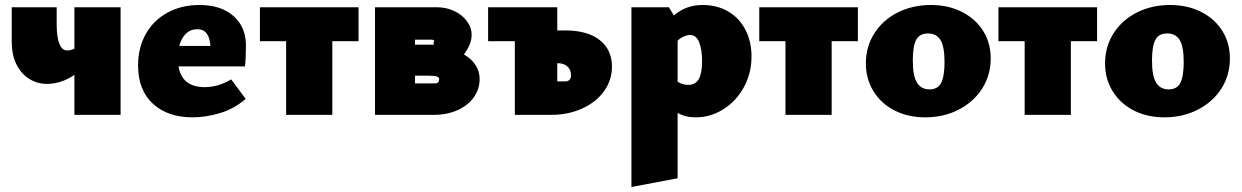

<svg xmlns="http://www.w3.org/2000/svg" viewBox="-20 -460 4973 769"><path d="M463 -431V0H278V-160Q225 -124 168 -124Q129 -124 96.5 -144.5Q64 -165 45.5 -203Q27 -241 27 -292V-431H207V-362Q207 -313 217.5 -285.5Q228 -258 249 -258Q264 -258 278 -265V-431Z M906 -142 964 -64Q918 -24 861 -7Q804 10 751 10Q652 10 592.5 -44.5Q533 -99 533 -198Q533 -269 564 -324Q595 -379 651 -409.5Q707 -440 779 -440Q865 -440 915 -396Q965 -352 965 -278Q965 -223 961 -194H695Q709 -111 800 -111Q854 -111 906 -142ZM698 -276H823Q818 -343 771 -343Q743 -343 724.5 -325Q706 -307 698 -276Z M1416 -295H1311V0H1126V-295H1021V-431H1416Z M1901 -144Q1901 -104 1878.5 -71.5Q1856 -39 1814 -19.5Q1772 0 1717 0H1482V-431H1729Q1767 -431 1799 -416Q1831 -401 1850 -375.5Q1869 -350 1869 -320Q1869 -283 1838 -242Q1868 -225 1884.5 -199.5Q1901 -174 1901 -144ZM1642 -301V-281H1722Q1718 -281 1716.5 -284.5Q1715 -288 1715 -290Q1715 -289 1716 -289Q1717 -289 1718 -291Q1719 -293 1719 -295Q1719 -301 1708 -301ZM1715 -290ZM1715 -290ZM1739 -144Q1739 -150 1730 -153.5Q1721 -157 1692 -157H1642V-126H1723Q1739 -126 1739 -144Z M2431 -193Q2431 -139 2399.5 -95Q2368 -51 2312 -25.5Q2256 0 2188 0H2042V-295H1935V-431H2212V-338H2245Q2333 -338 2382 -299.5Q2431 -261 2431 -193ZM2267 -158Q2267 -181 2252.5 -194Q2238 -207 2212 -207V-134H2244Q2255 -134 2261 -140.5Q2267 -147 2267 -158Z M2990 -234Q2990 -167 2959.5 -111Q2929 -55 2877.5 -22.5Q2826 10 2767 10Q2724 10 2694 -8V254L2509 289V-431H2659L2679 -398Q2727 -440 2794 -440Q2853 -440 2897.5 -413.5Q2942 -387 2966 -340Q2990 -293 2990 -234ZM2792 -216Q2792 -260 2780.5 -290Q2769 -320 2743 -320Q2734 -320 2720 -314.5Q2706 -309 2694 -297V-133Q2713 -120 2736 -120Q2766 -120 2779 -143.5Q2792 -167 2792 -216Z M3416 -295H3311V0H3126V-295H3021V-431H3416Z M3448 -206Q3448 -273 3482 -326.5Q3516 -380 3575.5 -410Q3635 -440 3709 -440Q3778 -440 3832.5 -412.5Q3887 -385 3917.5 -336.5Q3948 -288 3948 -226Q3948 -159 3914 -105.5Q3880 -52 3820 -21Q3760 10 3686 10Q3617 10 3563 -17.5Q3509 -45 3478.5 -94.5Q3448 -144 3448 -206ZM3763 -212Q3763 -273 3747 -299.5Q3731 -326 3697 -326Q3663 -326 3649.5 -300.5Q3636 -275 3636 -217Q3636 -156 3652.5 -129Q3669 -102 3703 -102Q3736 -102 3749.5 -128Q3763 -154 3763 -212Z M4374 -295H4269V0H4084V-295H3979V-431H4374Z M4406 -206Q4406 -273 4440 -326.5Q4474 -380 4533.5 -410Q4593 -440 4667 -440Q4736 -440 4790.5 -412.5Q4845 -385 4875.5 -336.5Q4906 -288 4906 -226Q4906 -159 4872 -105.5Q4838 -52 4778 -21Q4718 10 4644 10Q4575 10 4521 -17.5Q4467 -45 4436.5 -94.5Q4406 -144 4406 -206ZM4721 -212Q4721 -273 4705 -299.5Q4689 -326 4655 -326Q4621 -326 4607.5 -300.5Q4594 -275 4594 -217Q4594 -156 4610.5 -129Q4627 -102 4661 -102Q4694 -102 4707.5 -128Q4721 -154 4721 -212Z"/></svg>

Font: Ysabeau Heavy
Style: Regular
Weight: 800
Designer: Christian Thalmann (Catharsis Fonts)
Version: Version 0.003